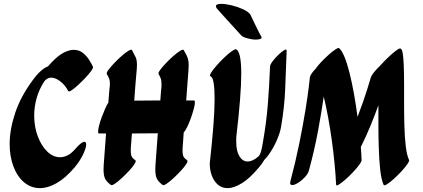

<svg xmlns="http://www.w3.org/2000/svg" viewBox="-20 -958 2188 994"><path d="M333 -487Q317 -518 292 -537Q267 -556 245 -556Q230 -556 217 -545Q213 -541 210 -538Q182 -495 169.5 -449.5Q157 -404 157 -360Q157 -302 175.5 -252.5Q194 -203 224.5 -173.5Q255 -144 291 -144Q310 -144 329.5 -153.5Q349 -163 368 -185Q386 -206 398 -215Q410 -224 417 -224Q426 -224 426 -210Q426 -192 410.5 -159Q395 -126 366 -91Q318 -35 272.5 -9.5Q227 16 187 16Q141 16 105.5 -13.5Q70 -43 50 -95Q30 -147 30 -213Q30 -287 58.5 -373Q87 -459 151 -545Q173 -575 193.5 -592.5Q214 -610 228 -614Q238 -626 249 -637Q283 -672 311 -686Q339 -700 361 -700Q390 -700 410 -683.5Q430 -667 442.5 -646.5Q455 -626 461 -613Q464 -608 452.5 -591.5Q441 -575 422.5 -555.5Q404 -536 384.5 -518Q365 -500 350.5 -490.5Q336 -481 333 -487Z M663 -699Q675 -677 682 -662.5Q689 -648 689 -622L688 -599Q684 -559 681 -518.5Q678 -478 675 -437L810 -438L814 -491Q816 -502 816 -510.5Q816 -519 816 -526Q816 -540 813 -549.5Q810 -559 801 -575Q798 -581 809.5 -596.5Q821 -612 839.5 -631.5Q858 -651 878 -668.5Q898 -686 913 -695Q928 -704 931 -699Q941 -682 947 -669.5Q953 -657 955.5 -641.5Q958 -626 956 -599L944 -438H985Q989 -438 989 -428Q989 -416 983 -393.5Q977 -371 968 -346Q959 -321 949 -300.5Q939 -280 931 -272L927 -214Q926 -204 925.5 -195.5Q925 -187 925 -179Q925 -156 930.5 -146.5Q936 -137 949 -128Q954 -124 944.5 -109Q935 -94 917 -74.5Q899 -55 879 -36.5Q859 -18 843.5 -7.5Q828 3 823 0Q804 -13 794 -29.5Q784 -46 784 -81L785 -106L797 -268L663 -267Q662 -254 661 -240.5Q660 -227 659 -214Q658 -204 657.5 -195.5Q657 -187 657 -179Q657 -156 662.5 -146.5Q668 -137 681 -128Q686 -124 676.5 -109Q667 -94 649 -74.5Q631 -55 611 -36.5Q591 -18 575.5 -7.5Q560 3 555 0Q536 -13 526 -29.5Q516 -46 516 -81L517 -106Q520 -146 523 -186.5Q526 -227 529 -267H492Q488 -267 488 -277Q488 -288 493 -308Q498 -328 506.5 -351Q515 -374 524 -394.5Q533 -415 541 -427Q543 -461 546 -491Q549 -514 549 -526Q549 -540 545.5 -549.5Q542 -559 533 -575Q530 -581 541.5 -596.5Q553 -612 571.5 -631.5Q590 -651 610 -668.5Q630 -686 645 -695Q660 -704 663 -699Z M1319 -149Q1320 -150 1323 -154Q1326 -158 1331 -173Q1336 -188 1341 -221Q1359 -323 1366.5 -416.5Q1374 -510 1378 -613Q1378 -623 1391.5 -641Q1405 -659 1422 -675Q1439 -691 1451.5 -698.5Q1464 -706 1464 -695Q1460 -593 1456.5 -499Q1453 -405 1435 -301Q1430 -270 1412 -229.5Q1394 -189 1371 -157Q1360 -142 1349 -131Q1337 -111 1322 -93Q1273 -34 1231.5 -9Q1190 16 1159 16Q1129 16 1108.5 -1.5Q1088 -19 1077 -48Q1066 -77 1066 -109Q1066 -114 1066.5 -120Q1067 -126 1068 -131Q1079 -232 1085 -311.5Q1091 -391 1091 -447Q1091 -499 1086 -529Q1081 -559 1070 -563Q1063 -566 1073 -582Q1083 -598 1101.5 -619Q1120 -640 1141.5 -660.5Q1163 -681 1180 -693Q1197 -705 1202 -703Q1216 -696 1222.5 -664Q1229 -632 1229 -577Q1229 -520 1222.5 -439Q1216 -358 1204 -255Q1203 -247 1203 -239Q1203 -231 1203 -223Q1203 -176 1219.5 -149Q1236 -122 1262 -122Q1289 -122 1319 -149ZM1332 -770Q1338 -761 1329.5 -757Q1321 -753 1305 -753Q1284 -753 1259 -760Q1234 -767 1226 -778Q1226 -778 1214 -791Q1202 -804 1184 -824Q1166 -844 1147.5 -864Q1129 -884 1116.5 -898.5Q1104 -913 1102 -915Q1098 -920 1098 -926Q1098 -938 1126 -938Q1148 -938 1179 -930.5Q1210 -923 1237.5 -910.5Q1265 -898 1276 -883Q1276 -883 1283 -868.5Q1290 -854 1299.5 -833.5Q1309 -813 1318.5 -795Q1328 -777 1332 -770Z M1484 -22Q1511 -124 1530 -218Q1549 -312 1561 -386.5Q1573 -461 1578.5 -506.5Q1584 -552 1584 -556Q1585 -565 1593.5 -577.5Q1602 -590 1614 -602Q1624 -617 1642.5 -636.5Q1661 -656 1680.5 -673.5Q1700 -691 1715.5 -701.5Q1731 -712 1735 -709Q1749 -698 1763 -664.5Q1777 -631 1789.5 -581Q1802 -531 1812.5 -472.5Q1823 -414 1831 -353Q1863 -437 1880 -492Q1897 -547 1898 -551Q1901 -565 1915.5 -583Q1930 -601 1947 -617Q1964 -636 1985.5 -657Q2007 -678 2025.5 -692.5Q2044 -707 2051 -707Q2061 -707 2065 -682Q2069 -657 2070.5 -614.5Q2072 -572 2072 -519V-425Q2072 -365 2073.5 -307Q2075 -249 2080.5 -202Q2086 -155 2098 -129Q2100 -124 2088.5 -107.5Q2077 -91 2058 -70.5Q2039 -50 2019 -32Q1999 -14 1984 -4.5Q1969 5 1966 -1Q1954 -28 1948.5 -78Q1943 -128 1941 -190.5Q1939 -253 1939 -316V-413Q1921 -363 1898.5 -308Q1876 -253 1848 -197Q1851 -160 1852 -129Q1852 -121 1839 -103.5Q1826 -86 1806.5 -65.5Q1787 -45 1767 -27.5Q1747 -10 1733.5 -2Q1720 6 1720 -3Q1718 -48 1712.5 -106Q1707 -164 1698.5 -226.5Q1690 -289 1679 -349Q1668 -409 1656 -458Q1645 -380 1626.5 -280.5Q1608 -181 1580 -78Q1576 -60 1559.5 -42Q1543 -24 1524 -12Q1505 0 1493 0Q1482 0 1482 -11Q1482 -14 1484 -22Z"/></svg>

Font: Ga Maamli
Style: Regular
Weight: 400
Designer: Afotey Clement Nii Odai, Ama Asantewa Diaka, David Abbey-Thompson
Foundry: Sorkin Type Co.
Version: Version 1.000; ttfautohint (v1.8.4.7-5d5b)